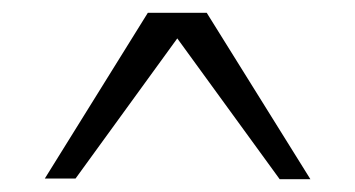

<svg xmlns="http://www.w3.org/2000/svg" viewBox="-20 -799 555 300"><path d="M211 -779H303L465 -519H417L257 -739L98 -520H50Z"/></svg>

Font: Moderustic Light
Style: Regular
Weight: 300
Designer: Tural Alisoy
Foundry: TAFT Foundry
Version: Version 2.120